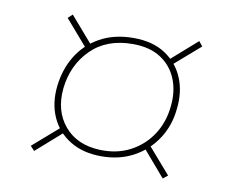

<svg xmlns="http://www.w3.org/2000/svg" viewBox="-58 -654 716 599"><g transform="rotate(10 300.0 -354.5)"><path d="M327 -543Q388 -543 428 -516.5Q468 -490 486 -446.5Q504 -403 498 -350Q493 -295 465 -252.5Q437 -210 392.5 -186Q348 -162 291 -162Q233 -162 192 -187Q151 -212 131.5 -255.5Q112 -299 118 -354Q124 -408 150 -450.5Q176 -493 221 -518Q266 -543 327 -543ZM162 -237 174 -223 82 -142 69 -156ZM434 -223 507 -139 492 -127 420 -211ZM328 -524Q245 -524 195.5 -474.5Q146 -425 138 -350Q131 -278 170.5 -231Q210 -184 283 -181Q337 -179 379 -201Q421 -223 447 -262.5Q473 -302 478 -354Q483 -401 467.5 -439.5Q452 -478 417 -501Q382 -524 328 -524ZM127 -582 198 -500 183 -488 113 -569ZM530 -569 542 -554 451 -475 439 -489Z"/></g></svg>

Font: Exo 2 Thin
Style: Italic
Weight: 250
Italic angle: -8°
Designer: Natanael Gama
Foundry: Natanael Gama
Version: Version 2.010